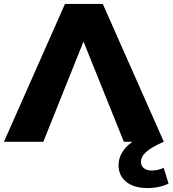

<svg xmlns="http://www.w3.org/2000/svg" viewBox="-34 -720 876 975"><path d="M715 235C755 235 797 226 822 212L797 132C782 140 759 146 737 146C701 146 682 128 682 102C682 68 711 38 797 0H798L488 -700H296L-14 0H186L390 -509L595 0H638C592 33 568 74 568 119C568 189 622 235 715 235Z"/></svg>

Font: Montserrat-Alt1 ExtBd
Style: Regular
Weight: 800
Designer: Differentunic
Foundry: Differentunic
Version: Version 7.222